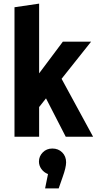

<svg xmlns="http://www.w3.org/2000/svg" viewBox="-20 -755 534 1060"><path d="M60 0V-715L196 -735V-350L327 -525H483L320 -320L494 0H343L234 -212L196 -164V0ZM345 141Q345 169 326 222L304 285H229L245 206Q222 197 208.5 178Q195 159 195 137Q195 108 216 86.5Q237 65 269 65Q302 65 323.5 86.5Q345 108 345 141Z"/></svg>

Font: Radio Canada Condensed
Style: Bold
Weight: 700
Width: 3
Designer: Charles Daoud, Etienne Aubert Bonn, Alexandre Saumier Demers, Jacques Le Bailly
Foundry: Radio-Canada
Version: Version 2.104; ttfautohint (v1.8.4.7-5d5b);gftools[0.9.28.de